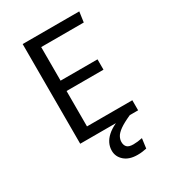

<svg xmlns="http://www.w3.org/2000/svg" viewBox="-222 -824 1058 1178"><g transform="rotate(-30 307.5 -235.0)"><path d="M217.9 -633.3V-395.4H479.5V-322.1H217.9V-71.3H539V0H128.7V-706.2H529.7L519.5 -633.3ZM466.7 -31.3 480 0Q427.2 23.6 399.7 43.3Q372.3 63.1 362.6 81.3Q352.8 99.5 352.8 117.4Q352.8 140.5 365.4 153.6Q377.9 166.7 410.3 166.7Q439 166.7 473.8 159.5L464.6 228.2Q449.2 231.3 434.6 233.3Q420 235.4 400 235.4Q341.5 235.4 308.2 206.2Q274.9 176.9 274.9 134.4Q274.9 80.5 320.3 39.2Q365.6 -2.1 466.7 -31.3Z"/></g></svg>

Font: FiraCode Nerd Font Mono
Style: Regular
Weight: 400
Monospace: yes
Designer: Carrois Corporate, Edenspiekermann AG, Nikita Prokopov
Foundry: Carrois Corporate, Edenspiekermann AG, Nikita Prokopov
Version: Version 6.002;Nerd Fonts 3.4.0